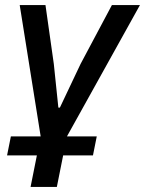

<svg xmlns="http://www.w3.org/2000/svg" viewBox="-20 -540 574 760"><path d="M8 75 23 0H141L58 -520H160L193 -287L211 -114H217L299 -287L423 -520H534L245 0H363L348 75H230L205 200H101L126 75Z"/></svg>

Font: IBM Plex Sans Medium
Style: Italic
Weight: 500
Italic angle: -11.31°
Designer: Mike Abbink, Paul van der Laan, Pieter van Rosmalen
Foundry: Bold Monday
Version: Version 3.201